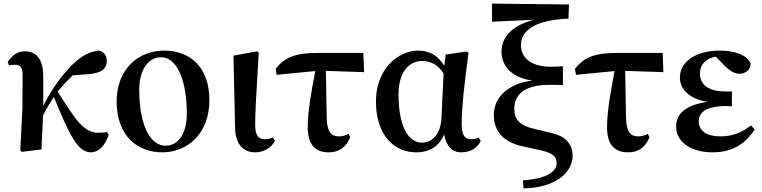

<svg xmlns="http://www.w3.org/2000/svg" viewBox="-20 -833 4249 1070"><path d="M577 -98C566 -95 551 -93 528 -93C444 -93 399 -170 301 -323C330 -357 357 -386 385 -413L477 -420C540 -426 575 -446 575 -494C575 -529 555 -545 532 -551C488 -546 455 -533 407 -494C342 -439 270 -342 221 -243V-407C221 -506 181 -547 118 -547C73 -547 44 -519 23 -488L30 -469C37 -471 55 -472 61 -472C95 -472 107 -457 106 -407L105 -231L93 7L102 13L211 0C212 -26 217 -133 220 -190C241 -231 258 -259 280 -293C367 -79 414 16 487 16C525 16 565 -16 586 -83Z M884 16C1023 16 1147 -86 1147 -275C1147 -456 1042 -551 895 -551C753 -551 630 -450 630 -267C630 -78 744 16 884 16ZM902 -21C823 -21 756 -123 756 -335C756 -438 803 -514 878 -514C960 -514 1021 -399 1021 -199C1021 -97 980 -21 902 -21Z M1402 16C1457 16 1497 -17 1512 -48L1501 -67C1487 -61 1474 -57 1456 -57C1426 -57 1403 -73 1402 -132C1402 -203 1407 -292 1422 -540L1414 -547L1281 -523L1290 -124C1291 -31 1334 16 1402 16Z M1796 -438 2009 -431 2005 -538H1750C1626 -538 1567 -514 1516 -449L1522 -416L1737 -437C1718 -338 1695 -217 1695 -124C1695 -22 1741 16 1812 16C1868 16 1908 -11 1932 -68L1922 -87C1906 -78 1889 -73 1868 -73C1828 -73 1804 -96 1801 -168Z M2440 -174C2436 -89 2391 -38 2332 -38C2257 -38 2201 -125 2201 -307C2201 -427 2255 -493 2333 -493C2383 -493 2424 -469 2452 -423ZM2648 -67C2636 -60 2621 -57 2605 -57C2572 -57 2553 -76 2553 -145C2553 -228 2567 -364 2591 -538L2581 -546L2464 -529L2456 -466C2423 -520 2377 -551 2312 -551C2199 -551 2075 -450 2075 -267C2075 -82 2175 16 2299 16C2376 16 2429 -20 2455 -84C2467 -17 2501 16 2550 16C2607 16 2643 -13 2659 -47Z M2965 -113C2877 -132 2846 -165 2846 -226C2846 -295 2889 -360 3040 -360C3065 -360 3094 -360 3117 -359V-464C3104 -462 3065 -461 3051 -461C2935 -461 2883 -514 2883 -582C2883 -660 2958 -722 3148 -729L3151 -808L2722 -813V-712L2959 -723C2854 -699 2775 -639 2775 -546C2775 -474 2820 -403 2946 -384C2810 -367 2732 -289 2732 -193C2732 -104 2782 -42 2891 -18L2999 6C3066 21 3082 44 3082 77C3082 122 3030 163 2894 172L2898 217C3081 213 3171 125 3171 35C3171 -27 3135 -74 3053 -92Z M3464 -438 3677 -431 3673 -538H3418C3294 -538 3235 -514 3184 -449L3190 -416L3405 -437C3386 -338 3363 -217 3363 -124C3363 -22 3409 16 3480 16C3536 16 3576 -11 3600 -68L3590 -87C3574 -78 3557 -73 3536 -73C3496 -73 3472 -96 3469 -168Z M4165 -134C4114 -94 4062 -73 3995 -73C3919 -73 3874 -103 3874 -157C3874 -206 3914 -242 4029 -242C4038 -242 4048 -241 4059 -240V-324C4049 -323 4036 -323 4026 -323C3934 -323 3881 -356 3881 -424C3881 -478 3921 -510 3969 -517L4021 -464C4050 -436 4074 -422 4101 -422C4139 -422 4164 -449 4163 -480C4138 -533 4063 -551 3991 -551C3856 -551 3769 -488 3769 -401C3769 -344 3811 -284 3922 -265C3801 -248 3748 -200 3748 -126C3748 -37 3840 16 3950 16C4076 16 4141 -44 4186 -111Z"/></svg>

Font: Noto Serif CJK JP
Style: Bold
Weight: 700
Designer: Ryoko NISHIZUKA 西塚涼子 (kana & ideographs); Frank Grießhammer (Latin, Greek & Cyrillic); Wenlong ZHANG 张文龙 (bopomofo); San
Foundry: Adobe Systems Incorporated
Version: Version 1.000;PS 1;hotconv 16.6.53;makeotf.lib2.5.65590